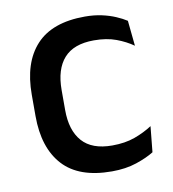

<svg xmlns="http://www.w3.org/2000/svg" viewBox="-64 -558 565 626"><g transform="rotate(-10 218.0 -245.0)"><path d="M257.5 11.5Q148.5 11.5 95.8 -46.2Q43 -104 43 -209.5V-280Q43 -386 96 -443.5Q149 -501 257.5 -501Q287.5 -501 312.8 -495.5Q338 -490 358.5 -481.2Q379 -472.5 393.5 -463L402 -379Q378 -396 346.5 -407.8Q315 -419.5 273 -419.5Q206 -419.5 173.8 -383.2Q141.5 -347 141.5 -278V-212Q141.5 -144.5 173.8 -108Q206 -71.5 273 -71.5Q315.5 -71.5 348 -83.2Q380.5 -95 406.5 -112L398 -27Q375 -12.5 339.2 -0.5Q303.5 11.5 257.5 11.5Z"/></g></svg>

Font: Anek Kannada Medium
Style: Regular
Weight: 500
Designer: Vaishnavi Murthy, Maithili Shingre (Kannada) & Yesha Goshar (Latin)
Foundry: Ek Type
Version: Version 1.003